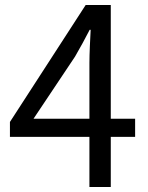

<svg xmlns="http://www.w3.org/2000/svg" viewBox="-20 -753 595 773"><path d="M340 0H426V-202H524V-275H426V-733H325L20 -262V-202H340ZM340 -275H115L282 -525C303 -561 323 -598 341 -633H345C343 -596 340 -536 340 -500Z"/></svg>

Font: Noto Sans CJK JP
Style: Regular
Weight: 400
Designer: Ryoko NISHIZUKA 西塚涼子 (kana, bopomofo & ideographs); Paul D. Hunt (Latin, Greek & Cyrillic); Sandoll Communications 산돌커뮤니
Foundry: Adobe
Version: Version 2.004;hotconv 1.0.118;makeotfexe 2.5.65603